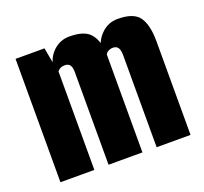

<svg xmlns="http://www.w3.org/2000/svg" viewBox="-95 -614 768 724"><g transform="rotate(-20 289.5 -252.5)"><path d="M31 0V-495H147L158 -435Q167 -465 192 -485Q217 -505 250 -505Q307 -505 330.5 -481Q354 -457 359 -411H345Q350 -450 377.5 -477.5Q405 -505 444 -505Q509 -505 531 -472.5Q553 -440 553 -376V0H417V-369Q417 -390 410.5 -399.5Q404 -409 390 -409Q380 -409 371.5 -404.5Q363 -400 360 -392V0H224V-371Q224 -391 217.5 -400Q211 -409 197 -409Q186 -409 178.5 -405Q171 -401 167 -395V0Z"/></g></svg>

Font: Alumni Sans ExtraBold
Style: Regular
Weight: 800
Designer: Robert E. Leuschke
Foundry: Robert E. Leuschke
Version: Version 1.018